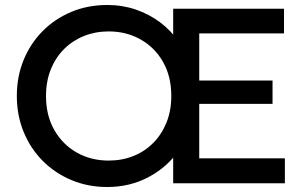

<svg xmlns="http://www.w3.org/2000/svg" viewBox="-20 -735 1228 770"><path d="M410 15Q332.5 15 266.5 -12.8Q200.5 -40.5 151.2 -90Q102 -139.5 74.8 -206Q47.5 -272.5 47.5 -350Q47.5 -428 74.8 -494.5Q102 -561 151.2 -610.5Q200.5 -660 266.5 -687.5Q332.5 -715 410 -715Q470.5 -715 524.2 -696.8Q578 -678.5 622 -645.5Q666 -612.5 697 -567.5L674.5 -539.5V-700H1119V-601H779V-412H1073V-318.5H779V-100H1122.5V0H674.5V-159.5L697 -131.5Q650.5 -64.5 575.8 -24.8Q501 15 410 15ZM416 -91Q469 -91 514.8 -109.2Q560.5 -127.5 594.5 -161.8Q628.5 -196 647.8 -243.8Q667 -291.5 667 -350Q667 -428.5 633.8 -486.8Q600.5 -545 543.5 -577Q486.5 -609 416 -609Q363 -609 317.2 -590.8Q271.5 -572.5 237.2 -538.5Q203 -504.5 183.8 -456.8Q164.5 -409 164.5 -350Q164.5 -271.5 198 -213.2Q231.5 -155 288.2 -123Q345 -91 416 -91Z"/></svg>

Font: Geologica Thin Cursive
Style: Regular
Weight: 400
Version: Version 1.010;gftools[0.9.28]